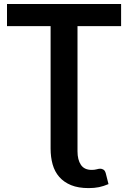

<svg xmlns="http://www.w3.org/2000/svg" viewBox="-20 -743 640 960"><path d="M585.5 -723V-612.5H367.5V13.5Q367.5 56 384.5 81.2Q401.5 106.5 438.5 106.5Q453 106.5 463.5 103.5Q474 100.5 481.5 100.5Q489 100.5 497 105Q505 109.5 509 124L522.5 177.5Q498 188 474.8 192.8Q451.5 197.5 423.5 197.5Q371.5 197.5 335.5 182.8Q299.5 168 276.5 141.8Q253.5 115.5 243.2 79.2Q233 43 233 -0.5V-612.5H15V-723Z"/></svg>

Font: Lato
Style: Bold
Weight: 700
Designer: Lukasz Dziedzic
Foundry: tyPoland Lukasz Dziedzic
Version: Version 2.007; 2014-02-27